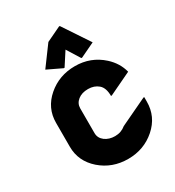

<svg xmlns="http://www.w3.org/2000/svg" viewBox="-185 -878 912 998"><g transform="rotate(-30 271.0 -379.0)"><path d="M322.3 -766.6H327.1L432.6 -607.9L345.7 -566.4H340.8L291.5 -645.5L240.2 -566.4H235.4L148.4 -607.9L234.4 -724.6ZM127 -49.8Q58.6 -109.9 58.6 -196.8V-340.3Q58.6 -428.7 127 -487.8Q195.3 -546.9 290.3 -546.9Q385.3 -546.9 453.6 -484.9Q501.5 -441.4 516.1 -383.3L380.9 -318.8H376Q376 -367.7 351.3 -388.7Q326.7 -409.7 290 -409.7Q252.4 -409.7 229 -391.1Q205.1 -372.1 205.1 -342.8V-194.3Q205.1 -164.6 230 -145.5Q254.9 -127 290.5 -127Q327.6 -127 355 -149.9L517.6 -227.1H522.5V-200.2Q522.5 -110.4 454.1 -50.3Q385.7 9.8 290.5 9.8Q195.3 9.8 127 -49.8Z"/></g></svg>

Font: Nova Round
Style: Bold
Weight: 700
Designer: Wojciech Kalinowski "wmk69" (wmk69@o2.pl)
Foundry: Wojciech Kalinowski "wmk69" (wmk69@o2.pl)
Version: Version 3.1.0; 2021-05-23